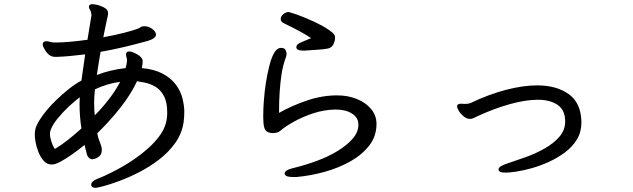

<svg xmlns="http://www.w3.org/2000/svg" viewBox="-20 -811 3040 922"><path d="M389 -550Q311 -540 255 -538H245Q226 -538 213.5 -549.5Q201 -561 196 -571Q193 -578 189 -584Q185 -590 185 -597Q185 -613 203 -613Q212 -613 224 -609Q231 -607 241 -607H253Q303 -607 400 -620L419 -736V-741Q419 -745 417 -752.5Q415 -760 411 -766Q407 -772 407 -778V-781Q409 -791 425 -791Q426 -791 437 -789.5Q448 -788 462 -783Q476 -778 487.5 -770Q499 -762 499 -747Q499 -740 497 -732Q491 -708 476 -632Q588 -653 644 -674Q648 -675 653.5 -679.5Q659 -684 668 -685H674Q693 -685 710 -673Q729 -659 729 -645Q729 -627 691 -615Q566 -580 463 -562Q458 -536 445 -451Q510 -476 583 -484Q588 -502 588.5 -508Q589 -514 589.5 -516.5Q590 -519 590 -521Q590 -527 587.5 -535.5Q585 -544 585 -550.5Q585 -557 591 -562Q594 -564 601.5 -564Q609 -564 623 -558Q653 -545 662 -529Q665 -524 665 -520V-513Q665 -503 661 -484Q720 -479 760.5 -457.5Q801 -436 824.5 -404.5Q848 -373 856.5 -337.5Q865 -302 865 -276Q865 -250 862 -226Q854 -170 821.5 -124.5Q789 -79 743 -44Q697 -9 647 16.5Q597 42 552 58.5Q507 75 476.5 83Q446 91 440 91Q418 91 418 76Q418 59 448.5 47.5Q479 36 520 15Q619 -35 688 -96Q726 -129 751 -165.5Q776 -202 781 -241Q783 -256 783 -271Q783 -321 766.5 -351Q750 -381 725.5 -395Q701 -409 677 -414Q653 -419 638 -421Q610 -360 558.5 -294.5Q507 -229 447 -171Q451 -150 457.5 -133.5Q464 -117 468 -103Q469 -100 469 -93Q469 -71 458 -61.5Q447 -52 436.5 -49Q426 -46 424 -46Q407 -46 398 -67Q388 -107 386 -115Q322 -63 273 -36Q246 -21 229 -21Q205 -21 189.5 -39Q174 -57 164.5 -81Q155 -105 151 -127.5Q147 -150 147 -162Q147 -186 154 -204Q165 -230 189 -262Q213 -294 246 -326.5Q279 -359 311.5 -384.5Q344 -410 371 -424Q376 -456 389 -550ZM436 -382Q432 -345 432 -320Q432 -295 433 -281Q434 -267 435 -257Q471 -293 503 -334.5Q535 -376 557 -418Q495 -410 436 -382ZM371 -194Q362 -252 362 -312Q362 -329 363 -344Q340 -327 310.5 -299.5Q281 -272 255.5 -240.5Q230 -209 222 -183Q220 -176 220 -169Q220 -152 226 -133.5Q232 -115 240 -100Q242 -99 244 -97Q247 -97 252 -101Q301 -131 371 -194Z M1435 -568Q1403 -568 1403 -585Q1403 -597 1422 -606Q1437 -613 1474 -628Q1431 -657 1346 -698Q1328 -705 1328 -719Q1328 -733 1340.5 -743Q1353 -753 1364 -753H1368Q1401 -744 1443.5 -726.5Q1486 -709 1524 -689Q1564 -667 1582 -649Q1589 -642 1589 -628.5Q1589 -615 1581 -598.5Q1573 -582 1555 -578Q1537 -574 1501.5 -572Q1466 -570 1443 -568ZM1701 -213Q1701 -246 1670.5 -265.5Q1640 -285 1593 -285H1590Q1535 -284 1483 -266.5Q1431 -249 1390 -226Q1349 -203 1326 -183Q1314 -172 1291 -172Q1276 -172 1264.5 -177.5Q1253 -183 1248.5 -200.5Q1244 -218 1244 -251.5Q1244 -285 1247 -327Q1254 -419 1273 -493Q1282 -531 1296 -556Q1310 -581 1330 -581Q1345 -581 1350.5 -572Q1356 -563 1356 -554Q1356 -545 1353 -536Q1340 -503 1332 -455Q1320 -374 1320 -275V-269Q1382 -304 1454.5 -328.5Q1527 -353 1599 -353Q1651 -353 1694 -335.5Q1737 -318 1762.5 -287Q1788 -256 1788 -216Q1788 -157 1753 -112Q1718 -67 1661.5 -35.5Q1605 -4 1538 14.5Q1471 33 1404 39H1390Q1364 39 1355.5 34Q1347 29 1347 21Q1347 5 1396 -6Q1449 -19 1503 -39Q1557 -59 1602 -86.5Q1647 -114 1674 -145.5Q1701 -177 1701 -212Z M2193 -313 2215 -312Q2228 -312 2239 -316Q2327 -358 2409.5 -379.5Q2492 -401 2560 -401Q2652 -401 2710.5 -359.5Q2769 -318 2772 -229V-223Q2772 -177 2750.5 -141.5Q2729 -106 2693.5 -79.5Q2658 -53 2616.5 -34Q2575 -15 2534 -3.5Q2493 8 2459.5 13Q2426 18 2408 18Q2374 18 2374 3Q2374 -6 2385.5 -13Q2397 -20 2422 -28Q2458 -40 2504.5 -56.5Q2551 -73 2594.5 -97.5Q2638 -122 2666 -154Q2694 -186 2694 -228Q2694 -282 2658 -307Q2622 -332 2563 -332Q2504 -332 2428.5 -311Q2353 -290 2273 -253Q2263 -248 2254.5 -244Q2246 -240 2237 -240Q2221 -240 2206.5 -252Q2192 -264 2183.5 -278Q2175 -292 2175 -300Q2175 -308 2182 -311Q2187 -313 2193 -313Z"/></svg>

Font: Moon Stars Kai HW
Style: Bold
Weight: 700
Designer: GuiWonder
Version: Version 1.101